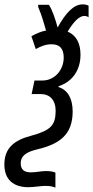

<svg xmlns="http://www.w3.org/2000/svg" viewBox="-75 -682 426 880"><path d="M179 178V109C168 104 152 102 135 102C113 102 91 108 66 108C36 108 20 95 20 67C20 29 50 14 94 3C196 -21 258 -63 258 -171C258 -231 235 -270 193 -283L194 -287C256 -307 294 -360 294 -431C294 -484 274 -521 235 -537C265 -587 289 -608 311 -609C318 -609 325 -607 331 -603V-656C323 -660 314 -662 304 -662C264 -662 228 -626 189 -556C179 -594 165 -636 149 -660H100V-650C116 -613 127 -574 136 -542C113 -538 91 -528 69 -516L89 -457C114 -471 135 -479 162 -479C198 -479 217 -460 217 -418C217 -362 176 -313 120 -313H83L70 -251H111C153 -251 180 -224 180 -174C180 -108 157 -84 68 -60C-8 -40 -55 -5 -55 72C-55 142 -12 176 54 176C83 176 111 170 134 170C153 170 168 173 179 178Z"/></svg>

Font: Noto Sans ExtraCondensed
Style: Italic
Weight: 400
Width: 2
Italic angle: -12°
Designer: Monotype Design Team
Foundry: Monotype Imaging Inc.
Version: Version 2.013